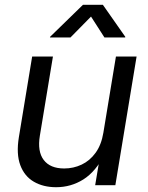

<svg xmlns="http://www.w3.org/2000/svg" viewBox="-20 -762 607 790"><path d="M210.9 8.3Q158.2 8.3 119.4 -14.2Q80.6 -36.6 63.5 -82.5Q46.4 -128.4 57.6 -197.3L112.3 -529.3H197.8L144 -203.6Q133.3 -138.7 159.9 -103.8Q186.5 -68.8 244.1 -68.8Q282.2 -68.8 315.9 -84.7Q349.6 -100.6 373.3 -133.3Q397 -166 405.3 -215.8L457 -529.3H542L454.6 0H371.6L393.1 -128.4H411.1Q374 -55.7 323 -23.7Q272 8.3 210.9 8.3ZM270 -607.9H185.5L186 -610.4L321.3 -742.2H403.3L495.6 -610.4L495.1 -607.9H409.7L354.5 -693.8Z"/></svg>

Font: Inter 24pt
Style: Italic
Weight: 400
Italic angle: -9.3988°
Designer: Rasmus Andersson
Foundry: rsms
Version: Version 4.001;git-66647c0bb